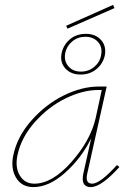

<svg xmlns="http://www.w3.org/2000/svg" viewBox="-20 -760 535 783"><path d="M447 -727 255 -643 250 -655 441 -740ZM309 -456Q268 -456 245.5 -482Q223 -508 232 -546Q240 -579 266 -600.5Q292 -622 330 -622Q370 -622 392.5 -596.5Q415 -571 407 -532Q399 -499 372.5 -477.5Q346 -456 309 -456ZM246 -544Q240 -512 258.5 -490Q277 -468 310 -468Q341 -468 364 -487Q387 -506 392 -534Q399 -567 380 -588.5Q361 -610 328 -610Q297 -610 274.5 -591Q252 -572 246 -544ZM457 -87 467 -79Q393 3 350 3Q308 3 320 -53L352 -196Q312 -115 246 -56Q180 3 116 3Q69 3 46 -34.5Q23 -72 34 -126Q50 -203 108.5 -269Q167 -335 240.5 -371Q314 -407 382 -407H415L336 -53Q326 -11 356 -11Q388 -11 457 -87ZM120 -11Q193 -11 271 -99Q349 -187 370 -278L395 -393H381Q318 -393 248 -359Q178 -325 122 -262Q66 -199 51 -126Q41 -77 61 -44Q81 -11 120 -11Z"/></svg>

Font: EauTestText Thin
Style: Italic
Weight: 250
Italic angle: -12°
Designer: Christian Thalmann (Catharsis Fonts)
Version: Version 0.001;PS 000.001;hotconv 1.0.88;makeotf.lib2.5.64775